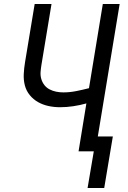

<svg xmlns="http://www.w3.org/2000/svg" viewBox="-20 -755 640 958"><path d="M417 183 448 0H372L411 -239Q379 -230 345.5 -225Q312 -220 280 -220Q250 -220 222 -226Q194 -232 170 -245.5Q146 -259 128.5 -280.5Q111 -302 104 -329Q97 -356 98.5 -385.5Q100 -415 105 -445L153 -735H237L187 -433Q184 -415 182.5 -396.5Q181 -378 186 -361Q191 -344 201.5 -330.5Q212 -317 227.5 -309Q243 -301 260.5 -297.5Q278 -294 296 -294Q328 -294 360.5 -300.5Q393 -307 424 -315L493 -735H577L468 -74H543L500 183Z"/></svg>

Font: Iosevka Custom Oblique
Style: Regular
Weight: 400
Italic angle: -9°
Designer: Belleve Invis
Foundry: Belleve Invis
Version: Version 27.0.1